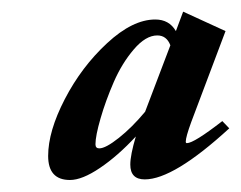

<svg xmlns="http://www.w3.org/2000/svg" viewBox="-20 -565 406 323"><path d="M97.7 -262.2Q61 -262.2 61 -302.7Q61 -344.2 89.1 -398.4Q117.2 -452.6 160.2 -492.4Q203.1 -532.2 241.2 -532.2Q264.6 -532.2 275.9 -512.7L288.1 -545.4L359.4 -512.7L301.8 -359.9Q292.5 -334.5 292.5 -326.7Q292.5 -324.2 294.4 -324.2Q306.2 -324.2 354 -361.3L365.7 -349.1Q272 -263.2 223.6 -263.2Q199.2 -263.2 199.2 -288.1Q199.2 -304.2 208.5 -335.4Q178.2 -302.7 148.2 -282.5Q118.2 -262.2 97.7 -262.2ZM140.6 -322.3Q140.6 -315.4 147 -315.4Q157.7 -315.4 179.9 -333Q202.1 -350.6 224.1 -377L266.6 -488.8Q260.3 -505.4 244.6 -505.4Q225.1 -505.4 205.1 -481.9Q185.1 -458.5 171.4 -427Q157.7 -395.5 149.2 -366Q140.6 -336.4 140.6 -322.3Z"/></svg>

Font: Elstob 14pt
Style: Bold Italic
Weight: 700
Italic angle: -20°
Designer: Peter S. Baker
Version: Version 1.015